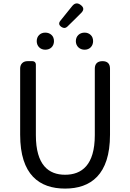

<svg xmlns="http://www.w3.org/2000/svg" viewBox="-20 -1091 761 1124"><path d="M535 -516V-300C535 -124 458 -68 361 -68C265 -68 190 -124 190 -300V-713C190 -725 182 -733 170 -733H144H141C115 -733 98 -716 98 -690V-302C98 -67 211 13 361 13C510 13 624 -67 624 -302V-689C624 -718 609 -733 580 -733C551 -733 535 -718 535 -689ZM282 -886C273 -895 260 -900 245 -900C216 -900 195 -880 195 -850C195 -821 216 -800 245 -800C260 -800 273 -805 282 -814C291 -823 296 -836 296 -850C296 -865 291 -878 282 -886ZM370 -1015 333 -969C322 -955 325 -943 340 -933C352 -925 364 -925 374 -935L420 -980L454 -1014C473 -1032 472 -1048 451 -1063C433 -1076 417 -1073 403 -1056ZM511 -886C502 -895 490 -900 475 -900C446 -900 424 -880 424 -850C424 -821 446 -800 475 -800C490 -800 502 -805 511 -814C520 -823 525 -836 525 -850C525 -865 520 -878 511 -886Z"/></svg>

Font: GenSenRounded2 TW R
Style: Regular
Weight: 400
Version: Version 2.100;PS 2.1;hotconv 16.6.51;makeotf.lib2.5.65220 DE